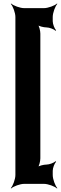

<svg xmlns="http://www.w3.org/2000/svg" viewBox="-20 -873 344 1085"><path d="M278 -753V-777C278 -801 292 -838 304 -851L302 -853C289 -841 252 -827 228 -827H117C93 -827 56 -841 43 -853L41 -851C53 -838 67 -801 67 -777V116C67 140 53 177 41 190L43 192C56 180 93 166 117 166H228C252 166 289 180 302 192L304 190C292 177 278 140 278 116V92C278 76 288 50 297 41L294 38C285 47 259 57 243 57C227 57 198 64 189 73L192 76C201 67 208 38 208 22V-683C208 -699 201 -728 192 -737L189 -734C198 -725 227 -718 243 -718C259 -718 285 -708 294 -699L297 -702C288 -711 278 -737 278 -753Z"/></svg>

Font: Asimov
Style: EdgeWide
Weight: 500
Designer: Google
Version: Version 2.000980: 2014